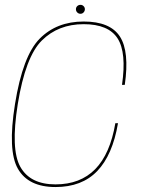

<svg xmlns="http://www.w3.org/2000/svg" viewBox="-20 -769 590 794"><path d="M209.5 4.5Q318.5 4.5 382 -61.5Q445.5 -127.5 468 -259.5H457Q435.5 -132.5 373.8 -69.5Q312 -6.5 209.5 -6.5Q105 -6.5 64.2 -78.8Q23.5 -151 53.5 -338.5Q85 -534 153 -601.5Q221 -669 326 -669Q428.5 -669 466.2 -610.2Q504 -551.5 484.5 -418H496Q516 -556 475.8 -618Q435.5 -680 326 -680Q214.5 -680 144.2 -609.2Q74 -538.5 42 -338.5Q11 -146 54.2 -70.8Q97.5 4.5 209.5 4.5ZM312.5 -712Q320.5 -712 325.8 -717.8Q331 -723.5 331 -731Q331 -738.5 325.5 -743.8Q320 -749 313 -749Q305 -749 299.5 -743.8Q294 -738.5 294 -731Q294 -723 299.5 -717.5Q305 -712 312.5 -712Z"/></svg>

Font: Anybody Thin
Style: Italic
Weight: 100
Italic angle: -10°
Designer: Tyler Finck
Foundry: Etcetera Type Company
Version: Version 1.114;gftools[0.9.25]